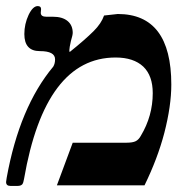

<svg xmlns="http://www.w3.org/2000/svg" viewBox="-23 -609 635 631"><path d="M396 -140H393Q413 -140 423 -145Q433 -150 440 -163Q479 -228 479 -303Q479 -360 448 -390Q416 -420 357 -420Q125 -420 56 -21Q54 -8 50 -3Q45 2 35 2H11Q-3 2 -3 -11L-1 -25Q41 -257 152 -390Q158 -400 158 -414Q158 -441 108 -441Q57 -441 57 -497Q57 -530 71 -560Q85 -589 101 -589Q112 -589 112 -579L111 -567Q111 -554 129 -554H151Q182 -554 199 -540Q216 -526 216 -501Q216 -494 210 -474Q205 -452 205 -445V-441L206 -438Q257 -479 285 -507Q310 -532 319 -558L364 -563Q540 -563 540 -331Q540 -261 517 -172Q495 -88 452 0H164L216 -140Z"/></svg>

Font: Libra Serif Modern
Style: Bold Italic
Weight: 700
Italic angle: -12°
Designer: Stefan Peev, Context Ltd
Foundry: Stefan Peev, Context Ltd
Version: Version 1.000